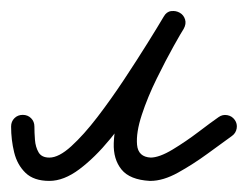

<svg xmlns="http://www.w3.org/2000/svg" viewBox="-41 -305 447 346"><path d="M-21 -77Q-21 -86 -15 -92Q-9 -98 0 -98Q9 -98 15 -92Q21 -86 21 -77Q21 -66 22 -53Q23 -40 28.5 -30.5Q34 -21 48 -21Q65 -21 87.5 -41.5Q110 -62 134.5 -94Q159 -126 182.5 -161.5Q206 -197 225 -227.5Q244 -258 254 -275Q260 -284 268 -285Q276 -286 283 -282Q290 -278 292.5 -270Q295 -262 290 -253Q286 -247 272 -222Q258 -197 241.5 -163.5Q225 -130 214.5 -98Q204 -66 206 -44Q208 -22 231 -21Q231 -21 231 -21Q230 -21 230 -21Q246 -21 270 -35.5Q294 -50 317 -67.5Q340 -85 353 -94Q353 -94 353 -94Q353 -94 353 -94Q360 -99 368.5 -97.5Q377 -96 382 -89Q387 -82 385.5 -73.5Q384 -65 377 -60Q359 -47 333 -28Q307 -9 280 6Q253 21 230 21Q230 21 229 21Q229 21 229 21Q193 19 178 0.5Q163 -18 164 -47Q165 -76 175.5 -110Q186 -144 201.5 -177Q217 -210 231.5 -236Q246 -262 254 -275Q259 -284 267.5 -285Q276 -286 283 -281Q289 -277 292 -269.5Q295 -262 290 -253Q276 -231 255.5 -197Q235 -163 210 -125.5Q185 -88 157.5 -54.5Q130 -21 102 0Q74 21 48 21Q20 21 5 6.5Q-10 -8 -15.5 -30.5Q-21 -53 -21 -77Q-21 -77 -21 -77Q-21 -77 -21 -77Z"/></svg>

Font: FRB American Cursive Medium
Style: Italic
Weight: 500
Italic angle: -25°
Version: Version 2.0;Modular Font Editor K font №1